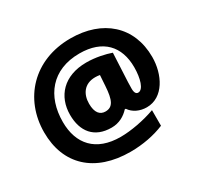

<svg xmlns="http://www.w3.org/2000/svg" viewBox="-167 -921 1230 1194"><g transform="rotate(-30 448.5 -324.0)"><path d="M857 -369C857 -588 704 -723 473 -723C209 -723 40 -538 40 -298C40 -67 190 75 446 75C535 75 621 58 690 29V-83C610 -54 513 -36 439 -36C262 -36 173 -138 173 -296C173 -481 277 -614 475 -614C643 -614 728 -519 728 -370C728 -289 707 -220 671 -220C657 -220 647 -231 647 -262C647 -280 648 -301 648 -308L658 -514C616 -529 549 -544 484 -544C321 -544 234 -444 234 -312C234 -193 295 -114 419 -114C474 -114 516 -139 546 -172H553C578 -134 624 -114 672 -114C792 -114 857 -244 857 -369ZM371 -313C371 -380 406 -437 486 -437C498 -437 506 -436 519 -434L514 -358C508 -260 489 -220 436 -220C397 -220 371 -248 371 -313Z"/></g></svg>

Font: Noto Sans Myanmar UI Black
Style: Regular
Weight: 900
Designer: Monotype Design Team
Foundry: Monotype Imaging Inc.
Version: Version 2.103